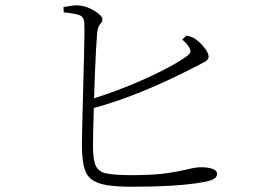

<svg xmlns="http://www.w3.org/2000/svg" viewBox="-20 -733 1040 729"><path d="M221 -706Q238 -709 253.5 -711.5Q269 -714 283 -712Q296 -711 310.5 -705.5Q325 -700 338.5 -692Q352 -684 360.5 -675.5Q369 -667 369 -660Q369 -652 364.5 -647Q360 -642 355.5 -634Q351 -626 349 -610Q347 -588 344.5 -543.5Q342 -499 340 -444.5Q338 -390 336.5 -336Q335 -282 334 -239.5Q333 -197 333 -177Q333 -125 344.5 -102Q356 -79 388.5 -73.5Q421 -68 483 -68Q565 -68 614.5 -75.5Q664 -83 693.5 -90.5Q723 -98 743 -98Q769 -98 786.5 -92Q804 -86 804 -73Q804 -63 796.5 -57Q789 -51 777 -47Q759 -42 721 -36.5Q683 -31 623.5 -27.5Q564 -24 482 -24Q421 -24 383 -30.5Q345 -37 325 -54Q305 -71 298 -103.5Q291 -136 291 -187Q291 -204 292 -240.5Q293 -277 294 -324Q295 -371 296.5 -422Q298 -473 299 -519Q300 -565 300.5 -599Q301 -633 300 -646Q299 -669 281.5 -675.5Q264 -682 222 -686ZM672 -583 688 -598Q698 -596 706 -593Q714 -590 720 -586Q736 -576 754 -554.5Q772 -533 772 -518Q772 -505 754.5 -496.5Q737 -488 709 -473Q676 -456 615.5 -427.5Q555 -399 477 -369Q399 -339 311 -316L306 -350Q383 -373 457 -402.5Q531 -432 591.5 -462.5Q652 -493 687 -518Q701 -528 703 -535Q705 -542 698 -553Q694 -561 687 -568.5Q680 -576 672 -583Z"/></svg>

Font: Noto Serif JP
Style: Regular
Weight: 200
Designer: Ryoko NISHIZUKA 西塚涼子 (kana & ideographs); Frank Grießhammer (Latin, Greek & Cyrillic); Wenlong ZHANG 张文龙 (bopomofo); San
Foundry: Adobe
Version: Version 2.001;hotconv 1.1.0;makeotfexe 2.6.0